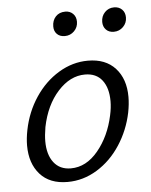

<svg xmlns="http://www.w3.org/2000/svg" viewBox="-48 -647 546 695"><g transform="rotate(-5 225.5 -299.5)"><path d="M35 -136Q35 -162 41 -192Q54 -257 89 -309.5Q124 -362 174.5 -392.5Q225 -423 281 -423Q345 -423 380.5 -384Q416 -345 416 -280Q416 -253 410 -223Q397 -160 362.5 -107Q328 -54 277.5 -23Q227 8 170 8Q105 8 70 -31.5Q35 -71 35 -136ZM344 -219Q350 -246 350 -270Q350 -318 328.5 -346Q307 -374 266 -374Q212 -374 167.5 -325Q123 -276 107 -197Q102 -167 102 -146Q102 -97 124 -68.5Q146 -40 186 -40Q242 -40 285 -92Q328 -144 344 -219ZM167 -557Q167 -579 180 -593Q193 -607 215 -607Q232 -607 243 -596Q254 -585 254 -567Q254 -547 240 -533Q226 -519 206 -519Q188 -519 177.5 -529.5Q167 -540 167 -557ZM345 -558Q345 -579 358.5 -593Q372 -607 392 -607Q410 -607 421 -596Q432 -585 432 -567Q432 -547 418 -533Q404 -519 384 -519Q366 -519 355.5 -530Q345 -541 345 -558Z"/></g></svg>

Font: LXGW Bright GB
Style: Italic
Weight: 400
Italic angle: -12°
Designer: Christian Thalmann (Catharsis Fonts)
Foundry: LXGW / Christian Thalmann (Catharsis Fonts) / Fontworks Inc.
Version: Version 5.510